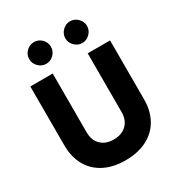

<svg xmlns="http://www.w3.org/2000/svg" viewBox="-217 -1073 1136 1226"><g transform="rotate(-30 351.0 -460.5)"><path d="M57 -267V-700H222V-267Q222 -208 256.5 -174Q291 -140 351 -140Q410 -140 445 -174.5Q480 -209 480 -267V-700H645V-267Q645 -181 609.5 -118Q574 -55 507 -21Q440 13 349 13Q259 13 193 -21Q127 -55 92 -118Q57 -181 57 -267ZM404 -854Q404 -886 428 -910Q452 -934 484 -934Q516 -934 540 -910Q564 -886 564 -854Q564 -822 540 -798Q516 -774 484 -774Q452 -774 428 -798Q404 -822 404 -854ZM218 -934Q251 -934 274.5 -910.5Q298 -887 298 -854Q298 -822 274.5 -798Q251 -774 218 -774Q186 -774 162 -798Q138 -822 138 -854Q138 -887 162 -910.5Q186 -934 218 -934Z"/></g></svg>

Font: Oak Sans ExtraBold
Style: Regular
Weight: 800
Designer: Erik Kennedy, Walven
Foundry: Erik Kennedy, Walven
Version: Version 1.000